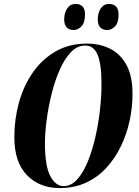

<svg xmlns="http://www.w3.org/2000/svg" viewBox="-20 -947 709 978"><path d="M284 11Q181 11 117 -55Q53 -121 53 -248Q53 -339 76.5 -424.5Q100 -510 147 -577.5Q194 -645 263 -685Q332 -725 423 -725Q488 -725 540.5 -699Q593 -673 624 -616.5Q655 -560 655 -468Q655 -401 640.5 -333Q626 -265 596.5 -203.5Q567 -142 523 -93.5Q479 -45 419 -17Q359 11 284 11ZM304 1Q343 1 374 -34Q405 -69 428 -126Q451 -183 466.5 -252Q482 -321 489.5 -390Q497 -459 497 -516Q497 -622 477 -668.5Q457 -715 414 -715Q373 -715 340.5 -680.5Q308 -646 283.5 -590Q259 -534 242.5 -467Q226 -400 217.5 -334.5Q209 -269 209 -217Q209 -100 236.5 -49.5Q264 1 304 1ZM526 -794Q504 -794 491 -807Q478 -820 478 -848Q478 -882 493.5 -904.5Q509 -927 536 -927Q558 -927 571 -914Q584 -901 584 -874Q584 -830 565.5 -812Q547 -794 526 -794ZM355 -794Q333 -794 320 -807Q307 -820 307 -848Q307 -882 322.5 -904.5Q338 -927 366 -927Q387 -927 400 -914.5Q413 -902 413 -874Q413 -831 394.5 -812.5Q376 -794 355 -794Z"/></svg>

Font: Noto Serif Display ExtraCondensed ExtraBold
Style: Italic
Weight: 800
Width: 2
Italic angle: -12°
Designer: Monotype Design Team
Foundry: Monotype Imaging Inc.
Version: Version 2.009